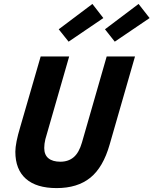

<svg xmlns="http://www.w3.org/2000/svg" viewBox="-20 -942 781 977"><path d="M278.8 -793 450.2 -921.9 505.9 -850.1 329.1 -730ZM514.2 -793 685.1 -921.9 741.2 -850.1 564 -730ZM397 -216.8 522.9 -654.8H667L538.1 -207Q504.9 -90.3 439.5 -37.6Q374 15.1 268.1 15.1Q165.5 15.1 111.8 -32.2Q58.1 -79.6 58.1 -169.9Q58.1 -213.4 83 -295.9L187 -654.8H332L210.9 -233.9Q205.1 -210 205.1 -189Q205.1 -153.8 226.6 -136.5Q248 -119.1 287.1 -119.1Q328.1 -119.1 355.2 -142.3Q382.3 -165.5 397 -216.8Z"/></svg>

Font: IntelOne Mono Bold
Style: Italic
Weight: 700
Italic angle: -16°
Designer: Fred Shallcrass
Foundry: Frere-Jones Type LLC
Version: Version 1.200;hotconv 1.1.0;makeotfexe 2.6.0;FJTRelease1.2